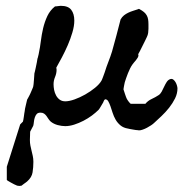

<svg xmlns="http://www.w3.org/2000/svg" viewBox="-20 -421 633 646"><path d="M2.9 140.1 47.9 -2.4Q48.8 -3.4 52.5 -7.1Q56.2 -10.7 57.1 -11.7Q57.6 -13.2 58.6 -18.1Q59.6 -22.9 60.3 -28.8Q61 -34.7 61.8 -39.8Q62.5 -44.9 63 -46.4Q63 -49.3 64.2 -55.2Q65.4 -61 66.9 -67.1Q68.4 -73.2 69.6 -78.6Q70.8 -84 71.3 -85.9Q71.8 -86.4 73.2 -89.1Q74.7 -91.8 76.4 -95Q78.1 -98.1 79.6 -101.1Q81.1 -104 81.5 -105Q82.5 -106.9 84.2 -111.1Q85.9 -115.2 87.6 -119.1Q89.4 -123 90.6 -126.2Q91.8 -129.4 91.8 -129.9Q92.3 -131.3 93 -137.9Q93.8 -144.5 94.2 -152.1Q94.7 -159.7 95.2 -166Q95.7 -172.4 95.7 -173.8Q96.2 -175.3 97.7 -181.6Q99.1 -188 100.8 -195.8Q102.5 -203.6 104 -211.4Q105.5 -219.2 106 -223.6Q106.4 -224.1 107.2 -226.8Q107.9 -229.5 108.6 -232.7Q109.4 -235.8 110.1 -238.8Q110.8 -241.7 110.8 -242.7Q114.7 -260.7 117.4 -282.7Q120.1 -304.7 125.2 -326.4Q130.4 -348.1 139.4 -367.2Q148.4 -386.2 165 -399.4Q166.5 -399.4 169.2 -399.7Q171.9 -399.9 175 -400.4Q178.2 -400.9 180.9 -401.1Q183.6 -401.4 184.6 -401.4Q209.5 -401.4 219.7 -387.9Q230 -374.5 230 -351.6Q230 -333.5 223.6 -312Q217.3 -290.5 208 -269Q198.7 -247.6 188.2 -227.8Q177.7 -208 169.4 -193.4Q169.4 -191.4 169.9 -190.2Q170.4 -189 170.4 -186.5Q170.4 -174.3 165.3 -162.1Q160.2 -149.9 160.2 -137.7Q160.2 -128.4 162.1 -118.4Q164.1 -108.4 168.7 -99.9Q173.3 -91.3 180.9 -85.7Q188.5 -80.1 199.7 -80.1Q212.4 -80.1 230.5 -86.4Q248.5 -92.8 266.6 -103Q284.7 -113.3 299.6 -125.5Q314.5 -137.7 321.3 -149.4Q321.8 -149.9 323.2 -153.3Q324.7 -156.7 326.4 -161.4Q328.1 -166 329.8 -170.7Q331.5 -175.3 332.5 -178.2Q337.9 -195.8 344.7 -213.1Q351.6 -230.5 356.9 -247.6Q364.7 -274.9 371.8 -302Q378.9 -329.1 385.7 -355.5Q390.6 -364.3 397.2 -369.4Q403.8 -374.5 411.4 -378.2Q418.9 -381.8 427.5 -384.5Q436 -387.2 444.8 -390.1Q445.3 -390.1 445.8 -390.6Q446.3 -390.6 446.5 -390.9Q446.8 -391.1 447.3 -391.1Q447.8 -391.1 448 -390.9Q448.2 -390.6 448.7 -390.6Q449.2 -390.1 449.7 -390.1Q458.5 -385.3 464.4 -380.4Q470.2 -375.5 473.6 -369.4Q477.1 -363.3 478.3 -356Q479.5 -348.6 479.5 -338.9V-324.2Q479.5 -317.4 478.5 -310.3Q477.5 -303.2 474.1 -296.4Q472.7 -293 468.5 -284.7Q464.4 -276.4 459.7 -267.1Q455.1 -257.8 450.9 -249.5Q446.8 -241.2 444.8 -238.3Q445.8 -237.3 445.8 -234.9Q445.8 -231 443.1 -226.6Q440.4 -222.2 437 -218Q433.6 -213.9 430.2 -210Q426.8 -206.1 425.3 -203.6Q421.4 -198.2 417.7 -190.7Q414.1 -183.1 410.6 -174.8Q407.2 -166.5 404.5 -158.4Q401.9 -150.4 399.9 -144.5Q399.4 -142.6 398.7 -138.9Q397.9 -135.3 397.2 -131.3Q396.5 -127.4 396 -124.3Q395.5 -121.1 395.5 -120.1Q396 -119.1 397.2 -115Q398.4 -110.8 400.1 -106Q401.9 -101.1 403.3 -96.7Q404.8 -92.3 405.8 -90.3Q406.7 -87.9 408.9 -84.7Q411.1 -81.5 413.3 -78.6Q415.5 -75.7 417.5 -73.7Q419.4 -71.8 420.4 -71.8H469.2Q477.5 -82 490.2 -87.9Q502.9 -93.8 513.2 -100.6Q519.5 -104.5 523.9 -112.5Q528.3 -120.6 532.2 -129.2Q536.1 -137.7 540.8 -145Q545.4 -152.3 552.7 -154.8Q558.6 -156.7 563 -153.3Q567.4 -149.9 570.6 -144.5Q573.7 -139.2 575.4 -133.1Q577.1 -127 577.1 -123.5Q577.1 -106.4 569.1 -90.1Q561 -73.7 549.1 -58.6Q537.1 -43.5 523.4 -30.5Q509.8 -17.6 499 -7.8Q495.1 -3.9 488.5 0.5Q481.9 4.9 474.6 8.8Q467.3 12.7 460.2 15.1Q453.1 17.6 448.2 17.6H446.3Q445.3 17.6 444.8 17.1Q441.9 17.1 436.5 16.4Q431.2 15.6 425.8 14.6Q420.4 13.7 416.3 12.9Q412.1 12.2 411.1 11.7Q395.5 9.3 385.5 1Q375.5 -7.3 369.1 -18.3Q362.8 -29.3 358.9 -41.5Q355 -53.7 351.6 -63.7Q348.1 -73.7 344.2 -80.3Q340.3 -86.9 334 -86.9Q333 -86.4 333 -86.4L332.5 -85.9Q331.1 -85.4 329.1 -81.1Q327.1 -76.7 327.1 -76.2Q325.7 -73.7 323.2 -69.6Q320.8 -65.4 318.4 -61.5Q315.9 -57.6 314.2 -54.7Q312.5 -51.8 312 -51.8Q302.2 -42 289.1 -32.2Q275.9 -22.5 260.7 -14.6Q245.6 -6.8 229.7 -1.7Q213.9 3.4 199.7 3.4Q187.5 3.4 174.1 -0.2Q160.6 -3.9 150.9 -11.7Q146 -16.1 142.8 -21.2Q139.6 -26.4 136.2 -31Q132.8 -35.6 128.2 -38.8Q123.5 -42 116.2 -42Q107.4 -42 103.3 -37.1Q99.1 -32.2 96.9 -25.1Q94.7 -18.1 94 -10.5Q93.3 -2.9 91.8 2.4Q91.3 3.4 89.8 6.1Q88.4 8.8 86.7 12Q85 15.1 83.5 18.1Q82 21 81.5 22Q81.5 22.5 81.3 25.9Q81.1 29.3 81.1 33.7Q81.1 38.1 80.8 42.5Q80.6 46.9 80.6 49.8Q80.6 60.1 82.3 68.8Q84 77.6 86.2 86.2Q88.4 94.7 90.3 103.8Q92.3 112.8 92.3 123.5Q92.3 142.1 89.6 158.9Q86.9 175.8 71.3 189.5Q69.8 190.9 66.7 193.1Q63.5 195.3 60.5 197.5Q57.6 199.7 55.4 201.4Q53.2 203.1 52.7 203.6Q51.8 203.6 49.6 204.1Q47.4 204.6 44.9 204.6Q43.9 204.6 41.3 204.1Q38.6 203.6 37.6 203.6Q33.7 202.1 27.8 199.2Q22 196.3 16.4 193.1Q10.7 189.9 6.8 187.5Q2.9 185.1 2.9 184.1Z"/></svg>

Font: IM FELL English
Style: Regular
Weight: 400
Designer: Igino Marini
Foundry: Igino Marini
Version: 3.00